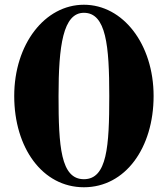

<svg xmlns="http://www.w3.org/2000/svg" viewBox="-20 -780 707 810"><path d="M334 10C509 10 628 -156.5 628 -375C628 -593.5 499 -760 334 -760C169 -760 40 -593.5 40 -375C40 -156.5 159 10 334 10ZM334 -726C428 -726 441 -587 441 -375C441 -163 432 -24 334 -24C236 -24 227 -163 227 -375C227 -587 246 -726 334 -726Z"/></svg>

Font: Bodoni* 06
Style: Bold
Weight: 700
Version: Version 2.2